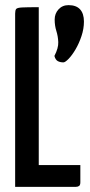

<svg xmlns="http://www.w3.org/2000/svg" viewBox="-20 -728 351 748"><path d="M39 0V-675Q39 -688 43 -693Q47 -698 66.5 -699Q86 -700 131 -700V-85H293V-18Q293 -7 288 -3.5Q283 0 275 0ZM227 -485Q214 -485 205 -490Q196 -495 192 -510Q208 -541 207 -564Q206 -587 199.5 -607.5Q193 -628 193 -652Q193 -675 208 -691.5Q223 -708 247 -708Q277 -708 292 -691.5Q307 -675 307 -644Q307 -616 297.5 -587.5Q288 -559 274.5 -536Q261 -513 247.5 -499Q234 -485 227 -485Z"/></svg>

Font: Yanone Kaffeesatz Medium
Style: Regular
Weight: 500
Designer: Yanone (Cyrillic: Daniel Pouzeot, Huerta Tipografica, and Cyreal)
Foundry: Yanone
Version: Version 2.003